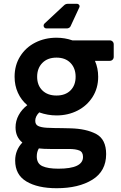

<svg xmlns="http://www.w3.org/2000/svg" viewBox="-20 -786 638 1013"><path d="M60 61Q60 6 98 -34Q62 -63 62 -114Q62 -148 78.5 -178.5Q95 -209 124 -231Q92 -258 74.5 -296.5Q57 -335 57 -381Q57 -442 86.5 -489Q116 -536 166.5 -561.5Q217 -587 278 -587Q322 -587 362 -573H559Q568 -573 574 -567Q580 -561 580 -552V-486Q580 -477 574 -471Q568 -465 559 -465H481Q498 -426 498 -381Q498 -321 468.5 -274.5Q439 -228 389 -202.5Q339 -177 278 -177Q232 -177 187 -193Q166 -172 166 -149Q166 -129 181 -121.5Q196 -114 225 -112Q265 -110 306 -110L351 -109Q435 -107 487.5 -79Q540 -51 540 27Q540 117 467.5 162Q395 207 279 207Q179 207 119.5 171.5Q60 136 60 61ZM379 -381Q379 -426 352 -454Q325 -482 278 -482Q231 -482 203.5 -454Q176 -426 176 -381Q176 -336 203.5 -309Q231 -282 278 -282Q325 -282 352 -309Q379 -336 379 -381ZM418 42Q418 16 398.5 8Q379 0 344 0H246Q209 0 185 -3Q174 15 174 39Q174 77 203.5 90.5Q233 104 288 104Q418 104 418 42ZM210 -651Q210 -657 215 -662L318 -758Q326 -766 339 -766H385Q393 -766 397.5 -760Q402 -754 398 -746L353 -649Q351 -643 345 -639.5Q339 -636 333 -636H225Q218 -636 214 -640.5Q210 -645 210 -651Z"/></svg>

Font: Miriam Libre
Style: Bold
Weight: 700
Designer: Michal Sahar
Foundry: Hagilda
Version: Version 1.001